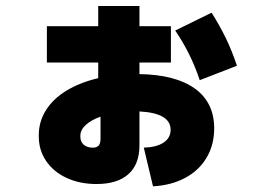

<svg xmlns="http://www.w3.org/2000/svg" viewBox="-20 -621 904 650"><path d="M557.6 -181.6Q557.6 -238.3 452.1 -243.7V-128.9Q452.1 -64.9 414.8 -31.5Q377.4 2 306.6 2Q250 2 205.3 -18.8Q160.6 -39.6 135.7 -76.7Q110.8 -113.8 111.3 -161.1Q110.8 -208.5 135.3 -247.6Q159.7 -286.6 205.1 -314.2Q250.5 -341.8 312.5 -356.4V-409.2H138.7V-532.2H312.5V-600.6H452.1V-532.2H558.6V-409.2H452.1V-370.1Q574.7 -368.2 639.9 -321Q705.1 -273.9 705.1 -186.5Q705.1 -130.4 679.4 -87.2Q653.8 -43.9 606.9 -18.8Q560.1 6.3 498 9.8L466.8 -121.1Q510.3 -122.6 533.9 -138.4Q557.6 -154.3 557.6 -181.6ZM573.2 -517.6 696.3 -578.1Q724.1 -534.2 744.9 -491.2Q765.6 -448.2 782.2 -398.4L656.2 -349.6Q626.5 -439.5 573.2 -517.6ZM293.9 -121.1Q307.1 -121.1 313.5 -127.7Q319.8 -134.3 320.3 -149.4V-226.1Q287.6 -214.4 269.5 -197.3Q251.5 -180.2 252 -160.2Q251.5 -142.1 262.9 -131.6Q274.4 -121.1 293.9 -121.1Z"/></svg>

Font: Pretendard GOV Black
Style: Regular
Weight: 900
Designer: Base glyphs from Inter by Rasmus Andersson; Hangeul glyphs from Noto Sans CJK(Source Han Sans) by Jang Soo-young and Kan
Foundry: Kil Hyung-jin
Version: Version 1.309